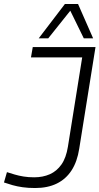

<svg xmlns="http://www.w3.org/2000/svg" viewBox="-46 -937 501 967"><path d="M-26 -18 -11 -70Q8 -64 28 -58Q48 -52 72.5 -48Q97 -44 126 -44Q170 -44 205 -59.5Q240 -75 263.5 -108.5Q287 -142 296 -198L368 -648H110L119 -700H435L353 -188Q343 -123 314.5 -79Q286 -35 240 -12.5Q194 10 131 10Q96 10 68 6Q40 2 17 -4.5Q-6 -11 -26 -18ZM149 -744 281 -917H347L423 -744H376L308 -883L197 -744Z"/></svg>

Font: Georama ExtraCondensed Thin Light
Style: Italic
Weight: 300
Italic angle: -9°
Version: Version 1.001